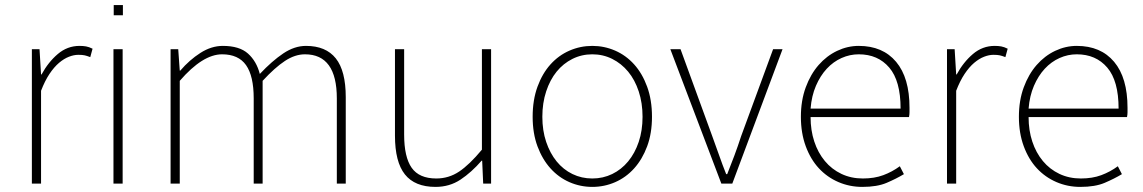

<svg xmlns="http://www.w3.org/2000/svg" viewBox="-20 -720 4484 753"><path d="M135 -527H105V0H141V-364Q156 -403 174 -430Q192 -457 211.5 -473.5Q231 -490 250.5 -497.5Q270 -505 287 -505Q303 -505 312 -503Q321 -501 334 -496L343 -529Q329 -536 317.5 -538Q306 -540 292 -540Q244 -540 206.5 -508Q169 -476 143 -428H141Z M426 -660H462V-700H426ZM461 -527H425V0H461Z M679 -527H649V0H685V-403Q775 -507 851 -507Q915 -507 945 -464.5Q975 -422 975 -334V0H1010V-403Q1058 -455 1097.5 -481Q1137 -507 1176 -507Q1301 -507 1301 -334V0H1336V-339Q1336 -442 1297 -491Q1258 -540 1180 -540Q1135 -540 1091 -510.5Q1047 -481 999 -430Q986 -480 952.5 -510Q919 -540 854 -540Q809 -540 766 -512.5Q723 -485 687 -443H685Z M1688 13Q1743 13 1786 -15.5Q1829 -44 1869 -90H1871L1875 0H1906V-527H1870V-133Q1821 -74 1780.5 -47Q1740 -20 1691 -20Q1624 -20 1594.5 -62Q1565 -104 1565 -192V-527H1529V-188Q1529 -85 1568 -36Q1607 13 1688 13Z M2303 13Q2350 13 2392.5 -5.5Q2435 -24 2467 -59.5Q2499 -95 2518 -146Q2537 -197 2537 -262Q2537 -328 2518 -380Q2499 -432 2467 -467.5Q2435 -503 2392.5 -521.5Q2350 -540 2303 -540Q2256 -540 2213.5 -521.5Q2171 -503 2139 -467.5Q2107 -432 2088 -380Q2069 -328 2069 -262Q2069 -197 2088 -146Q2107 -95 2139 -59.5Q2171 -24 2213.5 -5.5Q2256 13 2303 13ZM2303 -20Q2261 -20 2225 -37.5Q2189 -55 2163 -87Q2137 -119 2122 -163.5Q2107 -208 2107 -262Q2107 -316 2122 -361.5Q2137 -407 2163 -439Q2189 -471 2225 -489Q2261 -507 2303 -507Q2345 -507 2381 -489Q2417 -471 2443.5 -439Q2470 -407 2485 -361.5Q2500 -316 2500 -262Q2500 -208 2485 -163.5Q2470 -119 2443.5 -87Q2417 -55 2381 -37.5Q2345 -20 2303 -20Z M2649 -527H2609L2809 0H2852L3049 -527H3012L2887 -187Q2874 -147 2860 -109.5Q2846 -72 2832 -37H2828Q2814 -72 2800.5 -110.5Q2787 -149 2773 -187Z M3362 13Q3420 13 3457.5 -3Q3495 -19 3525 -37L3509 -68Q3479 -46 3444 -33Q3409 -20 3364 -20Q3318 -20 3280 -38Q3242 -56 3215 -88.5Q3188 -121 3173.5 -165Q3159 -209 3159 -261H3545Q3547 -271 3547 -280V-297Q3547 -415 3494.5 -477.5Q3442 -540 3348 -540Q3304 -540 3263 -520.5Q3222 -501 3190.5 -465Q3159 -429 3140 -377.5Q3121 -326 3121 -262Q3121 -198 3140 -146.5Q3159 -95 3191.5 -60Q3224 -25 3268 -6Q3312 13 3362 13ZM3512 -294H3159Q3163 -344 3180 -383.5Q3197 -423 3222.5 -450.5Q3248 -478 3280.5 -492.5Q3313 -507 3348 -507Q3423 -507 3467.5 -455Q3512 -403 3512 -294Z M3724 -527H3694V0H3730V-364Q3745 -403 3763 -430Q3781 -457 3800.5 -473.5Q3820 -490 3839.5 -497.5Q3859 -505 3876 -505Q3892 -505 3901 -503Q3910 -501 3923 -496L3932 -529Q3918 -536 3906.5 -538Q3895 -540 3881 -540Q3833 -540 3795.5 -508Q3758 -476 3732 -428H3730Z M4217 13Q4275 13 4312.5 -3Q4350 -19 4380 -37L4364 -68Q4334 -46 4299 -33Q4264 -20 4219 -20Q4173 -20 4135 -38Q4097 -56 4070 -88.5Q4043 -121 4028.5 -165Q4014 -209 4014 -261H4400Q4402 -271 4402 -280V-297Q4402 -415 4349.5 -477.5Q4297 -540 4203 -540Q4159 -540 4118 -520.5Q4077 -501 4045.5 -465Q4014 -429 3995 -377.5Q3976 -326 3976 -262Q3976 -198 3995 -146.5Q4014 -95 4046.5 -60Q4079 -25 4123 -6Q4167 13 4217 13ZM4367 -294H4014Q4018 -344 4035 -383.5Q4052 -423 4077.5 -450.5Q4103 -478 4135.5 -492.5Q4168 -507 4203 -507Q4278 -507 4322.5 -455Q4367 -403 4367 -294Z"/></svg>

Font: Spoqa Han Sans Neo Thin
Style: Regular
Weight: 100
Designer: [Spoqa Han Sans Neo] Dong-huui Kim  Younghwa Kang  Yujin Lee  [Noto Sans] Ryoko NISHIZUKA  (kana & ideographs); Paul D. 
Foundry: Spoqa (http://www.spoqa-han-sans.com)
Version: Version 1.100;hotconv 1.0.109;makeotfexe 2.5.65596